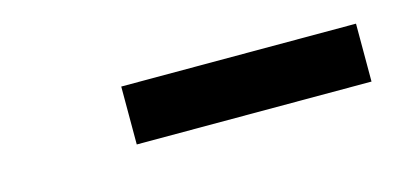

<svg xmlns="http://www.w3.org/2000/svg" viewBox="-26 -788 503 237"><g transform="rotate(-15 225.0 -670.0)"><path d="M130 -633V-707H430V-633Z"/></g></svg>

Font: Zed Sans Extended
Style: Italic
Weight: 400
Width: 7
Italic angle: -9°
Designer: Belleve Invis
Foundry: Belleve Invis
Version: Version 1.0.0; ttfautohint (v1.8.4)